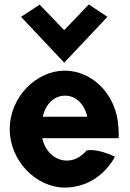

<svg xmlns="http://www.w3.org/2000/svg" viewBox="-20 -824 585 867"><path d="M75 -748 270 -541 465 -748 381 -804 270 -688 159 -803ZM171 -200H516V-210C516 -222 516 -235 515 -247C507 -401 394 -505 272 -505C146 -505 24 -388 24 -241C24 -95 146 23 272 23C360 23 442 -21 494 -107L499 -117L489 -121C466 -131 413 -152 372 -145C341 -111 310 -97 276 -99C224 -102 182 -145 171 -200ZM374 -297H173C184 -349 221 -392 274 -392C323 -392 362 -353 374 -297Z"/></svg>

Font: Bluebird
Style: SfBdNrw
Weight: 700
Designer: Jasper
Foundry: Cannot Into Space Fonts
Version: Version 0.98